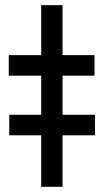

<svg xmlns="http://www.w3.org/2000/svg" viewBox="-20 -719 399 739"><path d="M220.7 -506.8H343.8V-427.7H220.7V-277.3H345.7V-198.2H220.7V0H138.7V-198.2H15.6V-277.3H138.7V-427.7H13.7V-506.8H138.7V-699.2H220.7Z"/></svg>

Font: Pretendard SemiBold
Style: Regular
Weight: 600
Designer: Base glyphs from Inter by Rasmus Andersson; Hangeul glyphs from Noto Sans CJK(Source Han Sans) by Jang Soo-young and Kan
Foundry: Kil Hyung-jin
Version: Version 1.309